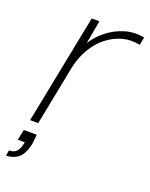

<svg xmlns="http://www.w3.org/2000/svg" viewBox="-132 -575 644 823"><g transform="rotate(20 190.5 -163.0)"><path d="M92 49Q91 59 90 70.5Q89 82 88 90Q77 142 53.5 160Q30 178 -1 178L3 153Q26 153 37.5 140Q49 127 53 105L55 97H23L33 49ZM143 -500H178L159 -393Q180 -428 215 -455.5Q250 -483 292.5 -496Q335 -509 382 -500L375 -464Q334 -473 295.5 -462.5Q257 -452 224 -426Q191 -400 168 -360.5Q145 -321 135 -274L81 0H44Z"/></g></svg>

Font: Albert Sans ExtraLight
Style: Italic
Weight: 250
Italic angle: -11.25°
Designer: Andreas Rasmussen
Foundry: a.Foundry
Version: Version 1.025